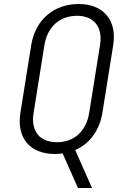

<svg xmlns="http://www.w3.org/2000/svg" viewBox="-20 -760 640 960"><path d="M370 180H440L356 -10C428 -40 478 -109 492 -196L546 -534C566 -656 499 -740 374 -740C248 -740 156 -660 136 -534L82 -196C62 -71 129 10 255 10C268 10 282 9 293 7ZM265 -49C178 -49 133 -104 148 -196L202 -534C217 -626 278 -681 365 -681C450 -681 495 -625 480 -534L426 -196C411 -104 351 -49 265 -49Z"/></svg>

Font: JetBrains Mono ExtraLight
Style: Italic
Weight: 240
Italic angle: -9°
Monospace: yes
Designer: Philipp Nurullin, Konstantin Bulenkov
Foundry: JetBrains
Version: Version 2.305